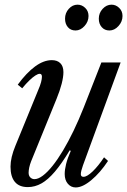

<svg xmlns="http://www.w3.org/2000/svg" viewBox="-20 -792 544 822"><path d="M304 10.5Q284 10.5 270.5 -5.2Q257 -21 257 -47Q257 -65.5 263 -89.8Q269 -114 283 -146L278.5 -148.5Q244.5 -92 215 -57.2Q185.5 -22.5 157.5 -6.8Q129.5 9 99 9Q62 9 43.5 -13.5Q25 -36 25 -78.5Q25 -117.5 46 -168L143 -405Q152 -425.5 155.8 -440Q159.5 -454.5 159.5 -463.5Q159.5 -476 150 -476Q142.5 -476 131 -468.5Q119.5 -461 105.2 -447.2Q91 -433.5 75 -414L56 -429.5Q93.5 -480.5 130.2 -507.5Q167 -534.5 202 -534.5Q225 -534.5 238.2 -521.5Q251.5 -508.5 251.5 -483Q251.5 -462.5 244 -433.2Q236.5 -404 222 -368.5L113.5 -102Q108 -88 105.2 -75Q102.5 -62 102.5 -52.5Q102.5 -39.5 110 -32.2Q117.5 -25 127.5 -25Q143.5 -25 163.2 -39.8Q183 -54.5 205 -82Q227 -109.5 249.8 -147.5Q272.5 -185.5 295 -232.2Q317.5 -279 338.5 -332L414 -524.5H496.5L335 -83.5Q326 -58 326 -46.5Q326 -35 337.5 -35Q352.5 -35 376.8 -58.2Q401 -81.5 425.5 -118.5L442.5 -103Q409 -52.5 371.2 -21Q333.5 10.5 304 10.5ZM448.5 -661.5Q428 -661.5 415.5 -675.8Q403 -690 403 -712Q403 -736.5 419.5 -754.2Q436 -772 457.5 -772Q476 -772 490.2 -758.2Q504.5 -744.5 504.5 -723.5Q504.5 -699.5 487.2 -680.5Q470 -661.5 448.5 -661.5ZM303.5 -661.5Q282.5 -661.5 270.5 -675.8Q258.5 -690 258.5 -712Q258.5 -736.5 274.5 -754.2Q290.5 -772 312 -772Q330.5 -772 344.8 -758.2Q359 -744.5 359 -723.5Q359 -699.5 341.8 -680.5Q324.5 -661.5 303.5 -661.5Z"/></svg>

Font: Libre Caslon Condensed
Style: Italic
Weight: 400
Italic angle: -22.583°
Designer: Pablo Impallari, Rodrigo Fuenzalida, Katja Schimmel, Ertekin Erdin
Foundry: Pablo Impallari, Rodrigo Fuenzalida
Version: Version 2.000;gftools[0.9.33]